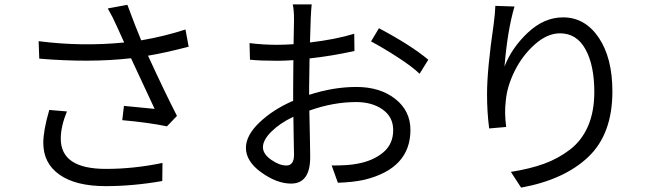

<svg xmlns="http://www.w3.org/2000/svg" viewBox="-20 -816 3040 881"><path d="M206.1 -311.5 287.1 -304.7Q258.8 -235.4 258.8 -179.7Q258.8 -41 465.8 -41Q594.7 -41 725.6 -68.4L724.6 14.6Q590.8 38.1 464.8 38.1Q328.1 38.1 253.4 -14.2Q178.7 -66.4 178.7 -160.2Q178.7 -217.8 206.1 -311.5ZM831.1 -680.7 845.7 -601.6Q732.4 -572.3 659.2 -560.5Q736.3 -392.6 792 -284.2L746.1 -236.3Q661.1 -253.9 541 -264.6L548.8 -330.1Q570.3 -328.1 624 -322.8Q677.7 -317.4 689.5 -316.4Q585.9 -539.1 581.1 -548.8Q393.6 -527.3 160.2 -546.9L157.2 -627Q356.4 -601.6 549.8 -621.1L516.6 -694.3Q497.1 -738.3 474.6 -777.3L564.5 -793.9Q602.5 -691.4 627.9 -630.9Q735.4 -649.4 831.1 -680.7Z M1293.9 -56.6Q1329.1 -56.6 1329.1 -105.5Q1329.1 -125 1327.6 -187Q1326.2 -249 1326.2 -280.3Q1264.6 -251 1225.6 -212.4Q1186.5 -173.8 1186.5 -140.6Q1186.5 -109.4 1224.1 -83Q1261.7 -56.6 1293.9 -56.6ZM1398.4 -414.1V-380.9Q1509.8 -417 1615.2 -417Q1723.6 -417 1793.5 -362.3Q1863.3 -307.6 1863.3 -219.7Q1863.3 -43 1652.3 8.8Q1599.6 20.5 1530.3 22.5L1502 -56.6Q1580.1 -56.6 1618.2 -64.5Q1690.4 -77.1 1737.3 -115.7Q1784.2 -154.3 1784.2 -218.8Q1784.2 -279.3 1735.8 -313.5Q1687.5 -347.7 1614.3 -347.7Q1508.8 -347.7 1399.4 -308.6Q1403.3 -140.6 1403.3 -94.7Q1403.3 26.4 1315.4 26.4Q1251 26.4 1179.7 -24.4Q1108.4 -75.2 1108.4 -137.7Q1108.4 -195.3 1171.4 -254.9Q1234.4 -314.5 1325.2 -353.5V-410.2Q1325.2 -496.1 1326.2 -540Q1285.2 -537.1 1252.9 -537.1Q1174.8 -537.1 1127 -542L1125 -618.2Q1186.5 -610.4 1251 -610.4Q1286.1 -610.4 1327.1 -613.3Q1329.1 -716.8 1329.1 -725.6Q1329.1 -771.5 1323.2 -795.9H1410.2Q1405.3 -752 1402.3 -621.1Q1518.6 -634.8 1605.5 -661.1L1606.4 -582Q1500 -558.6 1400.4 -547.9Q1398.4 -454.1 1398.4 -414.1ZM1682.6 -626 1718.8 -686.5Q1864.3 -609.4 1945.3 -542L1905.3 -477.5Q1872.1 -509.8 1805.7 -552.7Q1739.3 -595.7 1682.6 -626Z M2252.9 -789.1 2340.8 -786.1Q2308.6 -677.7 2294.9 -510.7Q2328.1 -596.7 2402.3 -666.5Q2476.6 -736.3 2563.5 -736.3Q2664.1 -736.3 2727.1 -643.6Q2790 -550.8 2790 -396.5Q2790 -201.2 2679.7 -96.2Q2569.3 8.8 2371.1 44.9L2324.2 -27.3Q2411.1 -41 2476.1 -64.5Q2541 -87.9 2595.2 -129.4Q2649.4 -170.9 2678.2 -237.3Q2707 -303.7 2707 -394.5Q2707 -516.6 2666.5 -589.8Q2626 -663.1 2549.8 -663.1Q2491.2 -663.1 2434.1 -612.3Q2377 -561.5 2341.8 -490.7Q2306.6 -419.9 2300.8 -353.5Q2293.9 -297.9 2302.7 -233.4L2224.6 -226.6Q2214.8 -300.8 2214.8 -383.8Q2214.8 -497.1 2245.1 -704.1Q2252 -755.9 2252.9 -789.1Z"/></svg>

Font: GenYoGothic TW TTF Regular
Style: Regular
Weight: 400
Version: Version 1.300